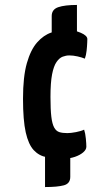

<svg xmlns="http://www.w3.org/2000/svg" viewBox="-20 -631 440 776"><path d="M240 10Q200 10 169 4.5Q138 -1 116.5 -24Q95 -47 84 -96Q73 -145 73 -232Q73 -321 88.5 -375.5Q104 -430 130 -459.5Q156 -489 187.5 -499.5Q219 -510 250 -510Q280 -510 306.5 -498.5Q333 -487 333 -473Q333 -472 332.5 -458Q332 -444 330 -426Q328 -408 323 -394Q311 -399 293.5 -403Q276 -407 260 -407Q247 -407 233.5 -402Q220 -397 208.5 -380.5Q197 -364 190.5 -330.5Q184 -297 184 -239Q184 -188 187.5 -159Q191 -130 199 -115.5Q207 -101 220 -97Q233 -93 252 -93Q266 -93 287 -97Q308 -101 320 -107Q325 -92 327 -70.5Q329 -49 329 -38Q329 -26 316 -15Q303 -4 282.5 3Q262 10 240 10ZM162 125V-19H264V84Q264 111 238 118Q212 125 162 125ZM189 -493V-566Q189 -593 215.5 -602Q242 -611 291 -611V-493Z"/></svg>

Font: Yanone Kaffeesatz ExtraLight
Style: Bold
Weight: 700
Version: Version 2.003